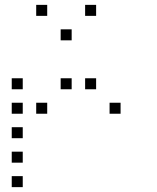

<svg xmlns="http://www.w3.org/2000/svg" viewBox="-20 -793 640 785"><path d="M129 -773Q128 -773 128 -773Q128 -773 128 -772V-729Q128 -728 128 -728Q128 -728 129 -728H172Q173 -728 173 -728Q173 -728 173 -729V-772Q173 -773 173 -773Q173 -773 172 -773ZM329 -773Q328 -773 328 -773Q328 -773 328 -772V-729Q328 -728 328 -728Q328 -728 329 -728H372Q373 -728 373 -728Q373 -728 373 -729V-772Q373 -773 373 -773Q373 -773 372 -773ZM229 -673Q228 -673 228 -673Q228 -673 228 -672V-629Q228 -628 228 -628Q228 -628 229 -628H272Q273 -628 273 -628Q273 -628 273 -629V-672Q273 -673 273 -673Q273 -673 272 -673ZM29 -473Q28 -473 28 -473Q28 -473 28 -472V-429Q28 -428 28 -428Q28 -428 29 -428H72Q73 -428 73 -428Q73 -428 73 -429V-472Q73 -473 73 -473Q73 -473 72 -473ZM229 -473Q228 -473 228 -473Q228 -473 228 -472V-429Q228 -428 228 -428Q228 -428 229 -428H272Q273 -428 273 -428Q273 -428 273 -429V-472Q273 -473 273 -473Q273 -473 272 -473ZM329 -473Q328 -473 328 -473Q328 -473 328 -472V-429Q328 -428 328 -428Q328 -428 329 -428H372Q373 -428 373 -428Q373 -428 373 -429V-472Q373 -473 373 -473Q373 -473 372 -473ZM29 -373Q28 -373 28 -373Q28 -373 28 -372V-329Q28 -328 28 -328Q28 -328 29 -328H72Q73 -328 73 -328Q73 -328 73 -329V-372Q73 -373 73 -373Q73 -373 72 -373ZM129 -373Q128 -373 128 -373Q128 -373 128 -372V-329Q128 -328 128 -328Q128 -328 129 -328H172Q173 -328 173 -328Q173 -328 173 -329V-372Q173 -373 173 -373Q173 -373 172 -373ZM429 -373Q428 -373 428 -373Q428 -373 428 -372V-329Q428 -328 428 -328Q428 -328 429 -328H472Q473 -328 473 -328Q473 -328 473 -329V-372Q473 -373 473 -373Q473 -373 472 -373ZM29 -273Q28 -273 28 -273Q28 -273 28 -272V-229Q28 -228 28 -228Q28 -228 29 -228H72Q73 -228 73 -228Q73 -228 73 -229V-272Q73 -273 73 -273Q73 -273 72 -273ZM29 -173Q28 -173 28 -173Q28 -173 28 -172V-129Q28 -128 28 -128Q28 -128 29 -128H72Q73 -128 73 -128Q73 -128 73 -129V-172Q73 -173 73 -173Q73 -173 72 -173ZM29 -73Q28 -73 28 -73Q28 -73 28 -72V-29Q28 -28 28 -28Q28 -28 29 -28H72Q73 -28 73 -28Q73 -28 73 -29V-72Q73 -73 73 -73Q73 -73 72 -73Z"/></svg>

Font: Doto Light
Style: Regular
Weight: 300
Monospace: yes
Version: Version 1.000